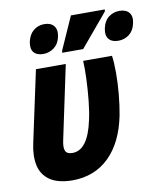

<svg xmlns="http://www.w3.org/2000/svg" viewBox="-87 -846 787 925"><g transform="rotate(-10 307.0 -383.0)"><path d="M192 9Q121 8 82.5 -19Q44 -46 34 -92.5Q24 -139 37 -199L112 -549H258L182 -190Q174 -154 181.5 -137.5Q189 -121 216 -121Q291 -121 321 -262Q330 -301 335.5 -354.5Q341 -408 343 -460Q345 -512 343 -549H484Q489 -515 489 -465Q489 -415 484 -361Q479 -307 470 -259Q444 -130 372.5 -60.5Q301 9 192 9ZM250 -605 253 -618 323 -775H489L487 -765L353 -605ZM160 -615Q129 -615 114 -632.5Q99 -650 106 -685Q114 -720 136.5 -738Q159 -756 189 -756Q220 -756 235.5 -737.5Q251 -719 244 -685Q237 -651 213.5 -633Q190 -615 160 -615ZM527 -615Q496 -615 481 -633Q466 -651 473 -685Q480 -720 503 -738Q526 -756 557 -756Q588 -756 603.5 -737.5Q619 -719 611 -685Q604 -651 581 -633Q558 -615 527 -615Z"/></g></svg>

Font: Noto Sans Condensed ExtraBold
Style: Italic
Weight: 800
Width: 3
Italic angle: -12°
Designer: Monotype Design Team
Foundry: Monotype Imaging Inc.
Version: Version 2.013; ttfautohint (v1.8.4.7-5d5b)